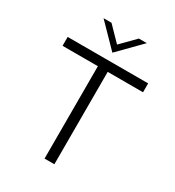

<svg xmlns="http://www.w3.org/2000/svg" viewBox="-209 -1012 1030 1133"><g transform="rotate(30 305.5 -446.0)"><path d="M306.6 -741.2 159.7 -891.6H213.9L306.6 -796.4L400.4 -891.6H454.6ZM272.5 0V-629.4H31.7V-689.9H580.1V-629.4H339.4V0Z"/></g></svg>

Font: HK Grotesk Legacy
Style: Regular
Weight: 400
Designer: Alfredo Marco Pradil
Foundry: Hanken Design Co.
Version: Version 2.022;PS 002.022;hotconv 1.0.88;makeotf.lib2.5.64775